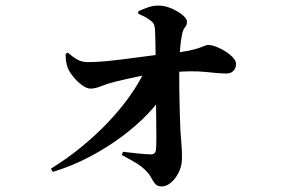

<svg xmlns="http://www.w3.org/2000/svg" viewBox="-20 -613 1040 687"><path d="M162 -9.3Q222 -46.6 274 -89.4Q325.9 -132.2 369 -177.9Q412.1 -223.6 444.9 -270.1Q477.8 -316.6 498.8 -361.4L576.5 -366.7L576 -290.2Q549.9 -248.7 509.1 -205.9Q468.2 -163.2 415.6 -124Q362.9 -84.7 300.7 -52Q238.5 -19.2 169.1 2.1ZM559 54.1Q542.7 54.1 534.9 44.5Q527.1 34.9 520 21.2Q512.8 7.5 499.3 -5.1Q483.3 -20.3 463.3 -32Q443.3 -43.8 416.3 -58.1L419.6 -69.9Q448.9 -66.4 474.6 -63.8Q500.4 -61.2 520 -60.6Q536.2 -60.1 538.2 -78.2Q539.5 -91.7 539.5 -122.8Q539.5 -153.9 538.8 -196.7Q538.2 -239.5 537.7 -288.5Q537.2 -337.4 537.2 -386.4Q537.2 -394.8 536.8 -416.2Q536.5 -437.7 536 -462.7Q535.5 -487.6 534.8 -505.6Q534 -518 531 -525.3Q527.9 -532.6 519.4 -538.8Q507.9 -547.9 497.4 -553.3Q486.9 -558.7 475.1 -563.4L474.6 -572.3Q487.5 -578.7 506.9 -585.8Q526.2 -593 545.6 -593Q570.6 -593 594.4 -582.4Q618.2 -571.9 633.6 -558.8Q649 -545.7 649 -535.8Q649 -522.8 641.8 -515Q634.6 -507.1 631.1 -488.5Q626.9 -465.9 624.8 -443.9Q622.7 -422 622 -405.6Q621.3 -391.5 621.3 -360.3Q621.3 -329 621.6 -290Q622 -251 623.2 -212.9Q624.5 -174.7 625.5 -146.6Q626.7 -126.9 629 -100.9Q631.2 -75 631.2 -47.1Q631.2 -20.7 620.1 2.4Q609 25.6 592.4 39.8Q575.8 54.1 559 54.1ZM304.6 -295.9Q289.5 -295.9 271.8 -309.5Q254 -323.1 240.2 -340.9Q226.5 -358.8 222 -371.1Q218.3 -382.8 216.5 -393.6Q214.8 -404.4 214.8 -420.7L223.2 -424.7Q239.9 -409.3 256.4 -400Q272.8 -390.7 295.1 -390.7Q322.2 -390.7 358.3 -394Q394.5 -397.4 434.2 -402.6Q473.9 -407.8 512.3 -412.9Q550.6 -418 582.8 -421Q625 -425.6 650.9 -430.8Q676.8 -436 691.1 -441Q705.5 -446 712.7 -449.1Q719.9 -452.1 723.9 -452.1Q737.1 -452.1 754.3 -445.5Q771.5 -438.8 787.7 -428.4Q803.9 -417.9 814.2 -406.3Q824.6 -394.7 824.6 -384.5Q824.6 -369.5 815.4 -359.7Q806.1 -350 790.1 -350Q765 -350 716.4 -355.5Q667.7 -361 581 -353.7Q522.2 -349.5 475 -339.4Q427.9 -329.4 393.1 -320.9Q364.7 -314 342.4 -304.9Q320.2 -295.9 304.6 -295.9Z"/></svg>

Font: Noto Serif SC ExtraLight
Style: Regular
Weight: 200
Designer: Ryoko NISHIZUKA 西塚涼子 (kana & ideographs); Frank Grießhammer (Latin, Greek & Cyrillic); Wenlong ZHANG 张文龙 (bopomofo); San
Foundry: Adobe
Version: Version 2.002-H1;hotconv 1.1.0;makeotfexe 2.6.0